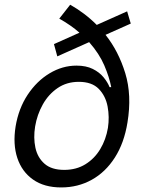

<svg xmlns="http://www.w3.org/2000/svg" viewBox="-20 -793 620 824"><path d="M541.2 -691.8 432.9 -643.5Q488.6 -573.5 517.6 -478.9Q546.5 -384.2 527 -267Q512.8 -179 472.8 -116.7Q432.9 -54.3 373.8 -21.5Q314.6 11.4 242.9 11.4Q169.7 11.4 121.8 -22.4Q73.9 -56.1 54.3 -115.1Q34.8 -174 46.9 -250Q59.7 -327.4 98.7 -386.4Q137.8 -445.3 192.8 -478.3Q247.9 -511.4 308.2 -511.4Q349.4 -511.4 378 -497.2Q406.6 -483 424.2 -461.6Q441.8 -440.3 450.3 -419H457.4Q449.2 -461.6 427.7 -512.1Q406.2 -562.5 362.6 -612.2L225.9 -551.1L211.6 -603.7L321 -652.7Q302.9 -668.7 281.2 -683.8Q259.6 -698.9 234.4 -713.1L281.2 -772.7Q311.1 -756 340 -734.2Q369 -712.4 395.2 -686.1L525.6 -744.3ZM255.7 -63.9Q307.5 -63.9 346.6 -88.1Q385.7 -112.2 410.2 -153.1Q434.7 -193.9 443.2 -244.3Q450.3 -290.5 441.8 -335.9Q433.2 -381.4 403.8 -411.6Q374.3 -441.8 318.2 -441.8Q266.3 -441.8 227.3 -415.1Q188.2 -388.5 163.7 -344.8Q139.2 -301.1 130.7 -250Q122.9 -201.7 131.9 -159.3Q141 -116.8 171 -90.4Q201 -63.9 255.7 -63.9Z"/></svg>

Font: Inter UI
Style: Italic
Weight: 400
Italic angle: -9.39999°
Designer: Rasmus Andersson
Foundry: rsms
Version: 3.2;8d6f07862